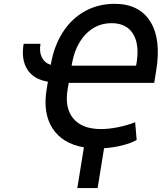

<svg xmlns="http://www.w3.org/2000/svg" viewBox="-20 -757 867 994"><path d="M102.3 -530.2H189.6Q182.5 -488.3 196.6 -460Q210.6 -431.8 242.9 -421.2Q258.9 -517.4 304.5 -589Q350.1 -660.5 419.4 -698.9Q488.6 -737.2 573.2 -737.2Q700.6 -737.2 758 -645.6Q815.3 -554 788.7 -392L778.4 -328.1H335.9L330.3 -295.5Q313.6 -198.5 359.4 -143.6Q405.2 -88.8 503.2 -88.8Q542.3 -88.8 590 -98.2Q637.8 -107.6 679.7 -124.3L687.5 -32.3Q658 -15.6 612.7 -4.3Q567.5 7.1 518.8 10.3L485.4 216.6H380.3L414.4 5.7Q302.9 -13.5 252 -92.3Q201 -171.2 221.6 -295.5L228 -334.2Q154.8 -345.5 121.8 -397Q88.8 -448.5 102.3 -530.2ZM350.9 -416.9H684.3L687.5 -433.9Q702.4 -529.1 668 -583.1Q633.5 -637.1 557.5 -637.1Q478.3 -637.1 422.9 -578.8Q367.5 -520.6 351.2 -419.7Z"/></svg>

Font: Karasuma Gothic
Style: Medium Italic
Weight: 500
Italic angle: 9.39998°
Designer: Rasmus Andersson / Ryoko Nishizuka
Foundry: Genbu
Version: Version 1.00